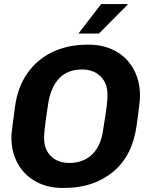

<svg xmlns="http://www.w3.org/2000/svg" viewBox="-20 -915 748 945"><path d="M286 10Q215 10 158 -20.5Q101 -51 68.5 -108Q36 -165 36 -241Q36 -263 54 -391Q67 -487 115.5 -555.5Q164 -624 239.5 -659.5Q315 -695 409 -695H419Q490 -695 547 -664.5Q604 -634 636.5 -576.5Q669 -519 669 -443Q669 -411 652 -294Q631 -147 535.5 -68.5Q440 10 297 10ZM487 -272 494 -317Q501 -359 505 -391.5Q509 -424 509 -449Q509 -506 474.5 -539.5Q440 -573 384 -573Q310 -573 268 -526Q226 -479 215 -390Q215 -388 208 -344Q203 -309 200 -282Q197 -255 197 -236Q197 -179 231 -146Q265 -113 322 -113Q389 -113 432.5 -154Q476 -195 487 -272ZM607 -895 608 -892 467 -750H366L478 -895Z"/></svg>

Font: Chivo
Style: Bold Italic
Weight: 700
Italic angle: -8.05°
Designer: Hector Gatti
Foundry: Omnibus-Type
Version: Version 1.007